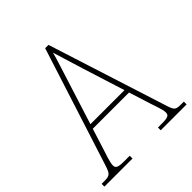

<svg xmlns="http://www.w3.org/2000/svg" viewBox="-197 -848 981 981"><g transform="rotate(-45 294.0 -357.0)"><path d="M-3 0H200V-20H158C111 -20 104 -29 104 -47C104 -67 122 -119 129 -140L164 -251H426L463 -134C470 -113 487 -66 487 -48C487 -28 481 -20 433 -20H404V0H591V-20H575C533 -20 528 -24 515 -63L307 -714H283L80 -81C63 -27 58 -20 16 -20H-3ZM172 -276 247 -513C262 -563 288 -638 295 -670C307 -631 328 -563 347 -501L418 -276Z"/></g></svg>

Font: Noto Serif Armenian SemiCondensed Thin
Style: Regular
Weight: 100
Width: 4
Designer: Monotype Design Team
Foundry: Monotype Imaging Inc.
Version: Version 2.008